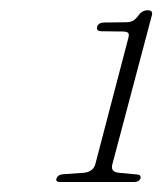

<svg xmlns="http://www.w3.org/2000/svg" viewBox="-20 -732 324 384"><path d="M183.5 -669.5Q171.5 -669.5 174.5 -679Q177 -687 189 -687L232.5 -687.5Q241 -687.5 246.8 -691Q252.5 -694.5 259.5 -704.5Q266.5 -711.5 275 -711.5Q287 -711.5 283.5 -700.5L205 -404.5Q200 -388.5 217 -386.5L254.5 -383Q262.5 -382.5 261 -375Q258 -368 248.5 -368H100Q90.5 -368 93 -375Q95.5 -382.5 105.5 -383.5L148.5 -386.5Q167.5 -389 171 -405L236 -653.5Q239 -663 236.5 -666Q234 -669 225 -669Z"/></svg>

Font: Fraunces 9pt Thin
Style: Italic
Weight: 100
Italic angle: -16°
Version: Version 1.000;[b76b70a41]